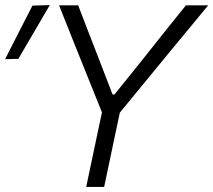

<svg xmlns="http://www.w3.org/2000/svg" viewBox="-73 -734 838 754"><path d="M265.5 0Q278 -59.5 289.8 -115Q301.5 -170.5 315.5 -237L327.5 -292.5L225.5 -546Q209 -587 194 -625Q179 -663 159 -713H234Q253 -663 267 -627.2Q281 -591.5 293.2 -559.5Q305.5 -527.5 320.5 -489L369 -363H376.5L474.5 -484.5Q506.5 -525 533 -558.2Q559.5 -591.5 588.5 -627.8Q617.5 -664 657 -713H744.5Q709.5 -671 674.8 -628.5Q640 -586 606.5 -546L397.5 -291.5L386 -237Q372 -170.5 360.2 -115Q348.5 -59.5 336 0ZM-53 -501.5Q-25.5 -555.5 1 -607.8Q27.5 -660 54.5 -712L122.5 -714Q91 -660 60.5 -607.8Q30 -555.5 -1 -503Z"/></svg>

Font: Commissioner Light
Style: Italic
Weight: 300
Italic angle: -12°
Designer: Kostas Bartsokas
Foundry: Kostas Bartsokas
Version: Version 1.000; ttfautohint (v1.8.3)